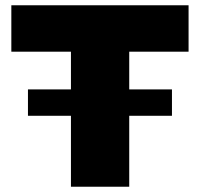

<svg xmlns="http://www.w3.org/2000/svg" viewBox="-20 -708 762 728"><path d="M632 -369V-269H470V0H249V-269H86V-369H249V-512H23V-688H695V-512H470V-369Z"/></svg>

Font: Archicoco
Style: Regular
Weight: 400
Designer: Hector Gatti
Foundry: Hector Gatti
Version: 1.002